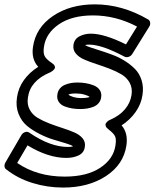

<svg xmlns="http://www.w3.org/2000/svg" viewBox="-45 -739 703 873"><path d="M-21 1 51.8 -124Q54.7 -129.4 59.8 -133.5Q64.9 -137.7 73 -139.4Q81.1 -141.1 89.8 -134.8Q183.6 -70.8 264.2 -70.8Q280.3 -70.8 287.1 -74.2Q279.3 -79.6 253.4 -87.6Q227.5 -95.7 198.2 -104.2Q168.9 -112.8 136 -129.4Q103 -146 78.1 -166.5Q53.2 -187 39.6 -220.7Q25.9 -254.4 32.2 -295.9Q38.1 -338.9 63.5 -374.5Q88.9 -410.2 128.9 -435.1Q96.7 -470.2 105 -525.9Q117.7 -613.3 195.8 -666.3Q273.9 -719.2 386.2 -719.2Q510.7 -719.2 627.9 -650.9Q636.2 -646.5 637.7 -636.5Q639.2 -626.5 633.8 -618.2L556.2 -493.2Q550.3 -483.9 539.8 -480.5Q529.3 -477.1 520 -481.9Q418 -536.1 360.8 -536.1Q347.7 -536.1 341.8 -534.2Q348.1 -529.3 368.2 -522.7Q388.2 -516.1 412.8 -508.3Q437.5 -500.5 466.6 -489.7Q495.6 -479 521.7 -462.6Q547.9 -446.3 568.4 -425.8Q588.9 -405.3 598.6 -374.8Q608.4 -344.2 603 -308.1Q597.2 -266.1 571.8 -230Q546.4 -193.8 507.8 -168.9Q538.1 -134.3 529.8 -78.1Q517.1 8.8 437.3 61.3Q357.4 113.8 242.2 113.8Q169.4 113.8 102.1 92.8Q34.7 71.8 -17.1 30.8Q-23.4 26.4 -24.4 17.8Q-25.4 9.3 -21 1ZM33.2 2Q124 64 249 64Q350.1 64 410.6 23.9Q471.2 -16.1 480 -78.1Q484.4 -106.4 478 -119.6Q471.7 -132.8 448.2 -150.9Q438.5 -158.2 435.8 -165.5Q433.1 -172.9 436.3 -178Q439.5 -183.1 443.8 -187Q448.2 -190.9 452.6 -192.9L457 -194.8Q498.5 -212.9 523.2 -242.2Q547.9 -271.5 553.2 -308.1Q557.6 -338.9 544.7 -362.5Q531.7 -386.2 507.6 -400.6Q483.4 -415 453.4 -426.5Q423.3 -438 393.1 -447.8Q362.8 -457.5 338.1 -468.3Q313.5 -479 299.6 -495.8Q285.6 -512.7 289.1 -535.2Q293 -561.5 316.2 -573.7Q339.4 -585.9 368.2 -585.9Q429.2 -585.9 527.8 -537.1L578.1 -618.2Q481.4 -668.9 377.9 -668.9Q281.7 -668.9 222.7 -628.4Q163.6 -587.9 154.8 -525.9Q150.9 -501 157.2 -485.8Q163.6 -470.7 189.9 -453.1Q200.7 -446.3 203.6 -439.2Q206.5 -432.1 203.4 -427Q200.2 -421.9 195.3 -417.7Q190.4 -413.6 185.5 -411.1L181.2 -409.2Q92.3 -371.6 82 -295.9Q77.1 -264.6 89.8 -241Q102.5 -217.3 126.2 -203.1Q149.9 -189 179.4 -177.7Q209 -166.5 238.5 -157Q268.1 -147.5 292.5 -137Q316.9 -126.5 330.6 -110.1Q344.2 -93.8 340.8 -71.8Q337.4 -44.4 313 -32.7Q288.6 -21 256.8 -21Q173.8 -21 80.1 -78.1ZM215.8 -309.1Q217.8 -324.7 226.8 -335.9Q235.8 -347.2 249.5 -353Q263.2 -358.9 277.3 -361.3Q291.5 -363.8 307.1 -363.8Q326.7 -363.8 344.7 -360.8Q362.8 -357.9 380.9 -350.8Q398.9 -343.8 408.4 -329.8Q418 -315.9 415 -296.9Q413.1 -281.7 403.8 -270.5Q394.5 -259.3 380.4 -253.7Q366.2 -248 351.3 -245.6Q336.4 -243.2 319.8 -243.2Q300.3 -243.2 282.7 -246.1Q265.1 -249 248 -255.6Q231 -262.2 221.9 -276.1Q212.9 -290 215.8 -309.1ZM266.1 -309.1Q270.5 -303.7 287.4 -298.3Q304.2 -293 327.1 -293Q348.1 -293 362.8 -297.9Q356.9 -303.7 339.1 -308.8Q321.3 -314 299.8 -314Q275.9 -314 266.1 -309.1Z"/></svg>

Font: Trueno ExtraBold Outline
Style: Italic
Weight: 800
Width: 6
Designer: Julieta Ulanovsky
Foundry: Julieta Ulanovsky
Version: Version 3.001b | FøM Fix